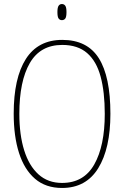

<svg xmlns="http://www.w3.org/2000/svg" viewBox="-20 -923 617 953"><path d="M288 10Q207 10 154 -35.5Q101 -81 74.5 -163.5Q48 -246 48 -359Q48 -536 108.5 -630.5Q169 -725 289 -725Q413 -725 470.5 -634Q528 -543 528 -358Q528 -186 467.5 -88Q407 10 288 10ZM288 -15Q396 -15 448 -107Q500 -199 500 -358Q500 -466 479.5 -542.5Q459 -619 412.5 -659.5Q366 -700 289 -700Q180 -700 128 -610Q76 -520 76 -358Q76 -254 100 -177Q124 -100 171 -57.5Q218 -15 288 -15ZM287 -823Q277 -823 271 -831Q265 -839 265 -863Q265 -886 271 -894.5Q277 -903 287 -903Q298 -903 304 -894.5Q310 -886 310 -863Q310 -839 304 -831Q298 -823 287 -823Z"/></svg>

Font: Noto Serif Condensed Thin
Style: Regular
Weight: 100
Width: 3
Designer: Monotype Design Team
Foundry: Monotype Imaging Inc.
Version: Version 2.013; ttfautohint (v1.8.4.7-5d5b)